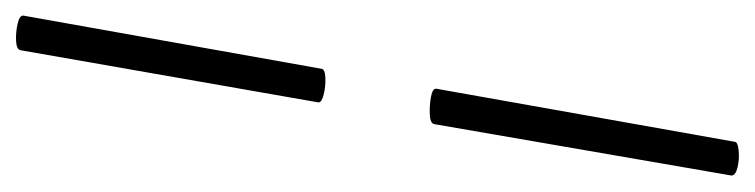

<svg xmlns="http://www.w3.org/2000/svg" viewBox="-376 -406 940 239"><g transform="rotate(-90 93.5 -287.0)"><path d="M127 -357Q127 -352 116.2 -351.5Q105.4 -351 95.2 -353.5Q85 -356 85 -360L150 -731Q151 -736 161.8 -736.5Q172.5 -737 183.2 -734.5Q194 -732 193 -727ZM36 158Q36 162 24.8 163Q13.7 164 3.8 161.5Q-6 159 -6 154L58 -216Q59 -221 70.1 -221.5Q81.2 -222 92.1 -220Q103 -218 102 -213Z"/></g></svg>

Font: Cormorant Light
Style: Italic
Weight: 300
Italic angle: -10°
Designer: Christian Thalmann (Catharsis Fonts)
Foundry: Catharsis Fonts
Version: Version 4.000